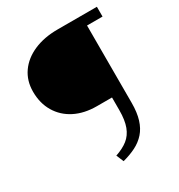

<svg xmlns="http://www.w3.org/2000/svg" viewBox="-201 -791 1059 1137"><g transform="rotate(-30 328.5 -222.5)"><path d="M311 213 290 163Q341 146 374 120Q407 94 423.5 50.5Q440 7 440 -62V-148H337Q251 -148 187 -180.5Q123 -213 87.5 -272.5Q52 -332 52 -411Q52 -486 91 -541.5Q130 -597 200 -627.5Q270 -658 363 -658H631V-591H525V-62Q525 3 510.5 50Q496 97 468 128.5Q440 160 400.5 180Q361 200 311 213Z"/></g></svg>

Font: Ysabeau Office Medium
Style: Regular
Weight: 500
Designer: Christian Thalmann (Catharsis Fonts)
Version: Version 2.001;gftools[0.9.30]; featfreeze: tnum,lnum,ss02